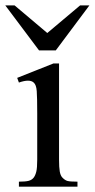

<svg xmlns="http://www.w3.org/2000/svg" viewBox="-33 -697 354 717"><path d="M256.3 0H37.6V-18.6Q62 -18.6 74 -21.7Q85.9 -24.9 92.8 -33.7Q99.1 -42 102.5 -55.9Q106 -69.8 106 -101.1V-273.4Q106 -333.5 104.2 -356.9Q102.5 -380.4 92.8 -388.7Q77.6 -402.8 37.6 -388.7L31.2 -406.2L166.5 -460H187.5V-101.1Q187.5 -71.3 190.2 -56.4Q192.9 -41.5 199.2 -34.7Q209 -23.9 219.2 -21.2Q229.5 -18.6 256.3 -18.6ZM300.8 -676.8 175.3 -508.8H112.8L-13.2 -676.8H21.5L143.6 -573.7L266.1 -676.8Z"/></svg>

Font: BabelStone Roman
Style: Regular
Weight: 400
Designer: Walt Agee, Victor Gaultney, Peter Martin, Debbi Hosken, Becca Hirsbrunner (SIL); Andrew West (BabelStone)
Foundry: BabelStone
Version: Version 16.000